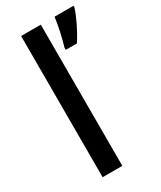

<svg xmlns="http://www.w3.org/2000/svg" viewBox="-193 -827 750 895"><g transform="rotate(-30 182.0 -380.0)"><path d="M188 0V-760H82V0ZM364 -751V-760H262C257 -717 242 -651 230 -612V-600H290C321 -647 352 -712 364 -751Z"/></g></svg>

Font: Noto Sans Lao UI Med
Style: Regular
Weight: 500
Designer: Monotype Design Team
Foundry: Monotype Imaging Inc.
Version: Version 2.000